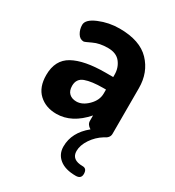

<svg xmlns="http://www.w3.org/2000/svg" viewBox="-169 -580 810 891"><g transform="rotate(30 235.5 -134.0)"><path d="M380 158Q403 158 403 187Q403 213 374 213Q318 213 287.5 188.5Q257 164 257 123Q257 48 326 -8Q304 -21 304 -41V-70Q235 9 152 9Q95 9 58.5 -25Q22 -59 22 -124Q22 -205 82 -238Q142 -271 255 -271H296V-284Q296 -321 274.5 -348.5Q253 -376 208 -376Q163 -376 131 -360.5Q99 -345 94 -345Q74 -345 62 -365Q50 -385 50 -409Q50 -438 101.5 -459.5Q153 -481 210 -481Q319 -481 372 -425.5Q425 -370 425 -286V-41Q425 -19 398 -7Q364 14 342 47Q320 80 320 111Q320 158 380 158ZM296 -183V-204H281Q220 -204 185.5 -191.5Q151 -179 151 -141Q151 -114 165.5 -100.5Q180 -87 204 -87Q236 -87 266 -117Q296 -147 296 -183Z"/></g></svg>

Font: Dosis
Style: Bold
Weight: 700
Designer: Edgar Tolentino, Pablo Impallari, Igino Marini
Foundry: Edgar Tolentino, Pablo Impallari, Igino Marini
Version: Version 1.007